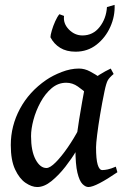

<svg xmlns="http://www.w3.org/2000/svg" viewBox="-20 -733 500 773"><path d="M452.6 -39.6Q411.1 -11.2 381.1 4.4Q351.1 20 335.9 20Q324.2 20 312 7.8Q299.8 -4.4 291.7 -37.6Q283.7 -70.8 283.7 -133.8Q283.7 -147.5 288.1 -180.7Q292.5 -213.9 298.8 -252.7Q305.2 -291.5 311 -324.7Q316.9 -357.9 319.8 -372.6Q322.3 -385.3 339.4 -401.1Q356.4 -417 380.1 -431.9Q403.8 -446.8 425.8 -457L437.5 -435.1Q420.9 -421.4 414.3 -410.2Q407.7 -398.9 400.9 -366.2Q391.1 -319.3 383.3 -272.7Q375.5 -226.1 371.1 -190.2Q366.7 -154.3 366.7 -140.1Q366.7 -91.8 373.3 -70.1Q379.9 -48.3 391.6 -48.3Q401.4 -48.3 414.1 -51Q426.8 -53.7 446.3 -62ZM411.1 -407.7Q397.5 -397.9 388.4 -381.6Q379.4 -365.2 372.3 -352.1Q365.2 -338.9 356.4 -338.9Q348.1 -338.9 331.8 -354Q315.4 -369.1 293.7 -384.5Q272 -399.9 246.6 -399.9Q213.9 -399.9 187.7 -377.7Q161.6 -355.5 143.1 -321.3Q124.5 -287.1 114.7 -250.5Q105 -213.9 105 -185.1Q105 -125 123.3 -90.8Q141.6 -56.6 167 -56.6Q181.6 -56.6 204.6 -79.8Q227.5 -103 252.7 -139.4Q277.8 -175.8 298.3 -214.8L287.1 -125.5Q269.5 -95.7 243.2 -61.8Q216.8 -27.8 187.3 -3.9Q157.7 20 129.9 20Q107.9 20 83 3.2Q58.1 -13.7 40.8 -50.8Q23.4 -87.9 23.4 -148.9Q23.4 -226.1 60.3 -294.9Q97.2 -363.8 166 -411.1Q192.4 -429.2 228.3 -443.1Q264.2 -457 297.9 -457Q320.8 -457 342.5 -445.3Q364.3 -433.6 382.1 -421.4Q399.9 -409.2 411.1 -407.7ZM410.6 -704.6 441.4 -713.4Q443.4 -668 424.1 -624.8Q404.8 -581.5 368.7 -553.2Q332.5 -524.9 284.2 -524.9Q247.6 -524.9 222.2 -540.5Q196.8 -556.2 183.1 -583Q183.1 -591.3 188.5 -609.9Q193.8 -628.4 202.4 -647.5Q210.9 -666.5 219.2 -675.8L237.8 -668.9Q233.9 -638.2 257.3 -614.3Q280.8 -590.3 312 -590.3Q354.5 -590.3 381.1 -624.3Q407.7 -658.2 410.6 -704.6Z"/></svg>

Font: Gentium Book Plus
Style: Italic
Weight: 400
Italic angle: -8°
Designer: Victor Gaultney, Annie Olsen, Iska Routamaa, Becca Hirsbrunner
Foundry: SIL International
Version: Version 6.101